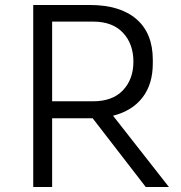

<svg xmlns="http://www.w3.org/2000/svg" viewBox="-20 -753 727 773"><path d="M189.9 0H113.8V-732.9H341.8Q463.4 -732.9 529.3 -676Q595.2 -619.1 595.2 -512.2V-498Q595.2 -414.1 553.7 -360.4Q512.2 -306.6 435.1 -287.1L660.2 0H566.9L353 -276.9H341.8H189.9ZM355 -666H189.9V-345.2H355Q433.1 -345.2 475.1 -389.6Q517.1 -434.1 517.1 -504.9Q517.1 -576.2 475.1 -621.1Q433.1 -666 355 -666Z"/></svg>

Font: Sora Light
Style: Regular
Weight: 300
Designer: Jonathan Barnbrook, Julián Moncada
Foundry: Barnbrook Fonts
Version: Version 2.000